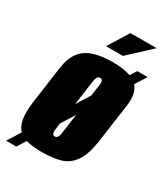

<svg xmlns="http://www.w3.org/2000/svg" viewBox="-185 -739 759 865"><g transform="rotate(30 194.5 -306.0)"><path d="M-10 44 345 -523H399L43 44ZM157 8Q117 8 86 2Q55 -4 35 -21.5Q15 -39 8 -74.5Q1 -110 9 -170L36 -363Q44 -417 68.5 -447.5Q93 -478 133.5 -490.5Q174 -503 229 -503Q271 -503 302 -496Q333 -489 353 -473Q373 -457 380.5 -430Q388 -403 382 -363L355 -171Q344 -91 317.5 -53Q291 -15 250.5 -3.5Q210 8 157 8ZM170 -82Q175 -82 179 -84.5Q183 -87 186.5 -94Q190 -101 191 -112L229 -383Q231 -395 229.5 -401.5Q228 -408 224.5 -410.5Q221 -413 216 -413Q211 -413 207 -410.5Q203 -408 200 -401.5Q197 -395 195 -383L157 -112Q156 -101 157 -94Q158 -87 161.5 -84.5Q165 -82 170 -82ZM167 -550 233 -656H369L255 -550Z"/></g></svg>

Font: Alumni Sans Thin Black
Style: Italic
Weight: 900
Italic angle: -8°
Version: Version 1.016